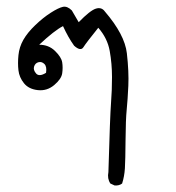

<svg xmlns="http://www.w3.org/2000/svg" viewBox="-20 -256 540 588"><path d="M331 312 318 306Q308 291 312 271Q317 98 320 59.5Q323 21 323 -20Q323 -61 316 -100Q309 -139 281 -171Q244 -125 235.5 -111.5Q227 -98 207 -116Q189 -141 173 -176Q147 -163 100 -119Q129 -119 148.5 -100Q168 -81 170.5 -65Q173 -49 170.5 -31.5Q168 -14 146 4.5Q124 23 96 20Q68 17 53.5 -1Q39 -19 36.5 -40.5Q34 -62 36.5 -87Q39 -112 51.5 -134Q64 -156 88 -179Q112 -202 135.5 -217Q159 -232 172.5 -235Q186 -238 200 -224L221 -188Q256 -224 273.5 -229.5Q291 -235 301 -221Q362 -150 368.5 -93Q375 -36 373 7Q371 50 368 80Q365 110 364.5 172.5Q364 235 362.5 259.5Q361 284 354 306Q345 313 331 312ZM121 -33Q124 -52 116 -60Q108 -68 98 -65.5Q88 -63 84.5 -52.5Q81 -42 90.5 -31Q100 -20 121 -33Z"/></svg>

Font: NaniFont Regular
Style: Regular
Weight: 400
Designer: Nanigashitei
Version: Version 1.036